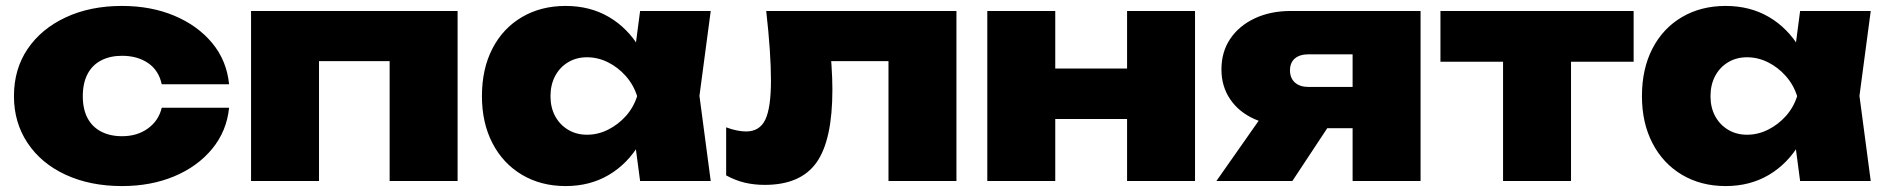

<svg xmlns="http://www.w3.org/2000/svg" viewBox="-20 -610 6362 647"><path d="M752 -247Q744 -168 695 -108.5Q646 -49 567.5 -16Q489 17 391 17Q284 17 201.5 -21Q119 -59 73 -128Q27 -197 27 -286Q27 -377 73 -445Q119 -513 201.5 -551.5Q284 -590 391 -590Q489 -590 567.5 -557Q646 -524 695 -465Q744 -406 752 -326H525Q515 -373 479 -397.5Q443 -422 391 -422Q351 -422 321 -406.5Q291 -391 275 -360.5Q259 -330 259 -286Q259 -242 275 -212Q291 -182 321 -166.5Q351 -151 391 -151Q443 -151 479 -177.5Q515 -204 525 -247Z M1522 -573V0H1293V-508L1397 -404H951L1055 -508V0H826V-573Z M2137 0 2110 -204 2138 -286 2110 -367 2137 -573H2375L2337 -287L2375 0ZM2188 -286Q2176 -195 2135.5 -126.5Q2095 -58 2031.5 -20.5Q1968 17 1886 17Q1803 17 1739 -21Q1675 -59 1639.5 -127.5Q1604 -196 1604 -286Q1604 -378 1639.5 -446.5Q1675 -515 1739 -552.5Q1803 -590 1886 -590Q1968 -590 2031.5 -553Q2095 -516 2136 -447.5Q2177 -379 2188 -286ZM1835 -286Q1835 -248 1850.5 -219Q1866 -190 1894 -173Q1922 -156 1958 -156Q1995 -156 2029 -173Q2063 -190 2089 -219Q2115 -248 2127 -286Q2115 -324 2089 -353.5Q2063 -383 2029 -400Q1995 -417 1958 -417Q1922 -417 1894 -400Q1866 -383 1850.5 -353.5Q1835 -324 1835 -286Z M2562 -573H3203V0H2974V-508L3078 -404H2676L2773 -494Q2779 -435 2782 -390Q2785 -345 2785 -308Q2785 -138 2731.5 -62.5Q2678 13 2557 13Q2521 13 2489.5 5.5Q2458 -2 2427 -19V-181Q2445 -174 2462.5 -170.5Q2480 -167 2494 -167Q2540 -167 2559 -207Q2578 -247 2578 -339Q2578 -385 2574 -443.5Q2570 -502 2562 -573Z M3307 -573H3536V0H3307ZM3778 -573H4007V0H3778ZM3439 -379H3863V-209H3439Z M4601 -317V-178H4332L4330 -185Q4261 -185 4208 -208.5Q4155 -232 4125.5 -275.5Q4096 -319 4096 -376Q4096 -435 4125.5 -479Q4155 -523 4208 -548Q4261 -573 4330 -573H4767V0H4538V-518L4599 -427H4390Q4360 -427 4343.5 -413Q4327 -399 4327 -373Q4327 -347 4343.5 -332Q4360 -317 4390 -317ZM4512 -268 4335 0H4079L4267 -268Z M5045 -494H5274V0H5045ZM4834 -573H5485V-402H4834Z M6046 0 6019 -204 6047 -286 6019 -367 6046 -573H6284L6246 -287L6284 0ZM6097 -286Q6085 -195 6044.5 -126.5Q6004 -58 5940.5 -20.5Q5877 17 5795 17Q5712 17 5648 -21Q5584 -59 5548.5 -127.5Q5513 -196 5513 -286Q5513 -378 5548.5 -446.5Q5584 -515 5648 -552.5Q5712 -590 5795 -590Q5877 -590 5940.5 -553Q6004 -516 6045 -447.5Q6086 -379 6097 -286ZM5744 -286Q5744 -248 5759.5 -219Q5775 -190 5803 -173Q5831 -156 5867 -156Q5904 -156 5938 -173Q5972 -190 5998 -219Q6024 -248 6036 -286Q6024 -324 5998 -353.5Q5972 -383 5938 -400Q5904 -417 5867 -417Q5831 -417 5803 -400Q5775 -383 5759.5 -353.5Q5744 -324 5744 -286Z"/></svg>

Font: Unbounded ExtraBold
Style: Regular
Weight: 800
Designer: Luke Prowse, Jean-Baptiste Morizot, Fátima Lázaro, Florian Runge
Foundry: NaN
Version: Version 1.701;gftools[0.9.28.dev5+ged2979d]